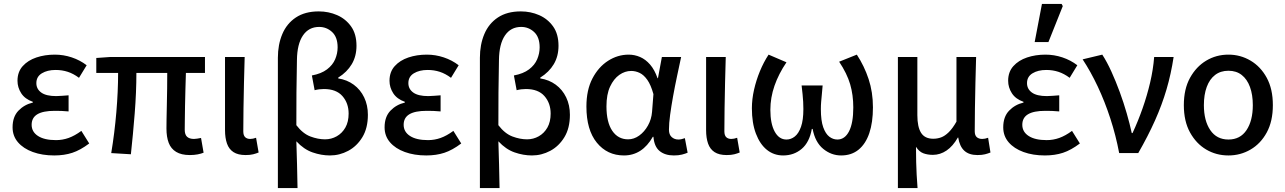

<svg xmlns="http://www.w3.org/2000/svg" viewBox="-20 -779 6540 977"><path d="M256 12Q195 12 147 -5.5Q99 -23 71.5 -55Q44 -87 44 -131Q44 -185 74 -216Q104 -247 147 -257V-261Q107 -275 88 -304.5Q69 -334 69 -368Q69 -413 95.5 -442.5Q122 -472 165 -486.5Q208 -501 259 -501Q303 -501 345 -487Q387 -473 421 -447L382 -383Q354 -404 325 -413.5Q296 -423 263 -423Q221 -423 193 -406Q165 -389 165 -356Q165 -326 190 -308Q215 -290 266 -290Q281 -290 296 -291.5Q311 -293 329 -294V-212Q310 -214 292.5 -214.5Q275 -215 258 -215Q199 -215 170 -197.5Q141 -180 141 -144Q141 -108 173.5 -87Q206 -66 265 -66Q298 -66 329 -77Q360 -88 394 -113L434 -49Q389 -15 348 -1.5Q307 12 256 12Z M946 10Q903 10 876.5 -6Q850 -22 838.5 -52Q827 -82 827 -125Q827 -141 827.5 -173Q828 -205 829 -245.5Q830 -286 830.5 -328.5Q831 -371 831 -408H674Q674 -310 665.5 -202.5Q657 -95 646 6L546 0Q563 -102 572 -208Q581 -314 581 -408H470V-484L541 -489H1023V-408H926Q925 -369 923.5 -325Q922 -281 921.5 -239.5Q921 -198 920.5 -166Q920 -134 920 -119Q920 -94 932 -83Q944 -72 967 -72Q974 -72 983 -73.5Q992 -75 1003 -77L1016 -2Q1004 3 986 6.5Q968 10 946 10Z M1230 10Q1191 10 1168 -5Q1145 -20 1135 -48.5Q1125 -77 1125 -117V-489H1225Q1223 -425 1221.5 -358Q1220 -291 1219 -228Q1218 -165 1218 -111Q1218 -90 1227.5 -81Q1237 -72 1253 -72Q1260 -72 1267.5 -73.5Q1275 -75 1283 -78L1296 -3Q1284 2 1268.5 6Q1253 10 1230 10Z M1394 178V-485Q1394 -552 1416.5 -605.5Q1439 -659 1485.5 -690Q1532 -721 1602 -721Q1652 -721 1695.5 -702Q1739 -683 1766.5 -644.5Q1794 -606 1794 -546Q1794 -493 1770 -452.5Q1746 -412 1701 -384V-380Q1746 -373 1780 -348Q1814 -323 1833 -283.5Q1852 -244 1852 -195Q1852 -127 1824 -81Q1796 -35 1752 -11.5Q1708 12 1659 12Q1615 12 1570.5 -3.5Q1526 -19 1488 -60Q1490 0 1491.5 58.5Q1493 117 1494 178ZM1634 -70Q1666 -70 1693.5 -85.5Q1721 -101 1737.5 -130Q1754 -159 1754 -201Q1754 -254 1722.5 -290Q1691 -326 1628 -326Q1604 -326 1581 -320L1567 -395Q1615 -404 1644 -426Q1673 -448 1685.5 -477.5Q1698 -507 1698 -538Q1698 -590 1670 -616Q1642 -642 1604 -642Q1551 -642 1521.5 -598.5Q1492 -555 1491 -474Q1489 -390 1488.5 -308Q1488 -226 1488 -142Q1521 -99 1559.5 -84.5Q1598 -70 1634 -70Z M2149 12Q2088 12 2040 -5.5Q1992 -23 1964.5 -55Q1937 -87 1937 -131Q1937 -185 1967 -216Q1997 -247 2040 -257V-261Q2000 -275 1981 -304.5Q1962 -334 1962 -368Q1962 -413 1988.5 -442.5Q2015 -472 2058 -486.5Q2101 -501 2152 -501Q2196 -501 2238 -487Q2280 -473 2314 -447L2275 -383Q2247 -404 2218 -413.5Q2189 -423 2156 -423Q2114 -423 2086 -406Q2058 -389 2058 -356Q2058 -326 2083 -308Q2108 -290 2159 -290Q2174 -290 2189 -291.5Q2204 -293 2222 -294V-212Q2203 -214 2185.5 -214.5Q2168 -215 2151 -215Q2092 -215 2063 -197.5Q2034 -180 2034 -144Q2034 -108 2066.5 -87Q2099 -66 2158 -66Q2191 -66 2222 -77Q2253 -88 2287 -113L2327 -49Q2282 -15 2241 -1.5Q2200 12 2149 12Z M2422 178V-485Q2422 -552 2444.5 -605.5Q2467 -659 2513.5 -690Q2560 -721 2630 -721Q2680 -721 2723.5 -702Q2767 -683 2794.5 -644.5Q2822 -606 2822 -546Q2822 -493 2798 -452.5Q2774 -412 2729 -384V-380Q2774 -373 2808 -348Q2842 -323 2861 -283.5Q2880 -244 2880 -195Q2880 -127 2852 -81Q2824 -35 2780 -11.5Q2736 12 2687 12Q2643 12 2598.5 -3.5Q2554 -19 2516 -60Q2518 0 2519.5 58.5Q2521 117 2522 178ZM2662 -70Q2694 -70 2721.5 -85.5Q2749 -101 2765.5 -130Q2782 -159 2782 -201Q2782 -254 2750.5 -290Q2719 -326 2656 -326Q2632 -326 2609 -320L2595 -395Q2643 -404 2672 -426Q2701 -448 2713.5 -477.5Q2726 -507 2726 -538Q2726 -590 2698 -616Q2670 -642 2632 -642Q2579 -642 2549.5 -598.5Q2520 -555 2519 -474Q2517 -390 2516.5 -308Q2516 -226 2516 -142Q2549 -99 2587.5 -84.5Q2626 -70 2662 -70Z M3155 12Q3070 12 3017 -53Q2964 -118 2964 -237Q2964 -321 2994.5 -379.5Q3025 -438 3074 -469.5Q3123 -501 3179 -501Q3209 -501 3237 -489Q3265 -477 3288 -450.5Q3311 -424 3326 -381H3328L3348 -489H3446Q3436 -442 3425 -390.5Q3414 -339 3405 -289Q3396 -239 3390 -195Q3384 -151 3384 -119Q3384 -94 3398 -81.5Q3412 -69 3432 -69Q3440 -69 3448.5 -71Q3457 -73 3465 -76L3479 -2Q3468 3 3450.5 7.5Q3433 12 3409 12Q3364 12 3336.5 -10.5Q3309 -33 3305 -83H3302Q3248 12 3155 12ZM3176 -70Q3206 -70 3232.5 -89Q3259 -108 3277 -140Q3295 -172 3298 -210L3305 -300Q3292 -347 3274 -372.5Q3256 -398 3235 -408Q3214 -418 3192 -418Q3160 -418 3131.5 -398Q3103 -378 3084.5 -338.5Q3066 -299 3066 -238Q3066 -157 3095.5 -113.5Q3125 -70 3176 -70Z M3678 10Q3639 10 3616 -5Q3593 -20 3583 -48.5Q3573 -77 3573 -117V-489H3673Q3671 -425 3669.5 -358Q3668 -291 3667 -228Q3666 -165 3666 -111Q3666 -90 3675.5 -81Q3685 -72 3701 -72Q3708 -72 3715.5 -73.5Q3723 -75 3731 -78L3744 -3Q3732 2 3716.5 6Q3701 10 3678 10Z M3965 12Q3918 12 3882.5 -16.5Q3847 -45 3826.5 -99Q3806 -153 3806 -228Q3806 -274 3817 -322.5Q3828 -371 3847 -417Q3866 -463 3891 -501L3982 -462Q3942 -403 3921 -342.5Q3900 -282 3900 -220Q3900 -150 3922 -109.5Q3944 -69 3982 -69Q4005 -69 4024.5 -84.5Q4044 -100 4056 -134Q4068 -168 4068 -224Q4068 -243 4067 -261Q4066 -279 4064 -299Q4062 -319 4059 -344H4166Q4164 -319 4162 -299Q4160 -279 4158.5 -261Q4157 -243 4157 -224Q4157 -165 4169 -131.5Q4181 -98 4200 -83.5Q4219 -69 4241 -69Q4279 -69 4300.5 -111Q4322 -153 4322 -232Q4322 -296 4306 -350.5Q4290 -405 4250 -465L4340 -501Q4378 -443 4400 -376.5Q4422 -310 4422 -233Q4422 -156 4403.5 -101.5Q4385 -47 4349 -17.5Q4313 12 4260 12Q4210 12 4169 -21.5Q4128 -55 4115 -123H4111Q4099 -55 4059.5 -21.5Q4020 12 3965 12Z M4549 178V-489H4648V-193Q4648 -133 4667 -103Q4686 -73 4729 -73Q4750 -73 4769 -80Q4788 -87 4807.5 -106Q4827 -125 4847 -160V-489H4947Q4945 -425 4943.5 -358Q4942 -291 4941 -228Q4940 -165 4940 -111Q4940 -90 4950.5 -81Q4961 -72 4978 -72Q4985 -72 4992.5 -73.5Q5000 -75 5008 -78L5020 -3Q5008 2 4992.5 6Q4977 10 4954 10Q4911 10 4887 -12Q4863 -34 4856 -79H4854Q4829 -35 4796.5 -13Q4764 9 4727 9Q4700 9 4678.5 1Q4657 -7 4641 -32Q4641 13 4642 46.5Q4643 80 4644.5 110.5Q4646 141 4649 178Z M5297 12Q5236 12 5188 -5.5Q5140 -23 5112.5 -55Q5085 -87 5085 -131Q5085 -185 5115 -216Q5145 -247 5188 -257V-261Q5148 -275 5129 -304.5Q5110 -334 5110 -368Q5110 -413 5136.5 -442.5Q5163 -472 5206 -486.5Q5249 -501 5300 -501Q5344 -501 5386 -487Q5428 -473 5462 -447L5423 -383Q5395 -404 5366 -413.5Q5337 -423 5304 -423Q5262 -423 5234 -406Q5206 -389 5206 -356Q5206 -326 5231 -308Q5256 -290 5307 -290Q5322 -290 5337 -291.5Q5352 -293 5370 -294V-212Q5351 -214 5333.5 -214.5Q5316 -215 5299 -215Q5240 -215 5211 -197.5Q5182 -180 5182 -144Q5182 -108 5214.5 -87Q5247 -66 5306 -66Q5339 -66 5370 -77Q5401 -88 5435 -113L5475 -49Q5430 -15 5389 -1.5Q5348 12 5297 12ZM5245 -565 5282 -759H5382L5388 -748L5315 -565Z M5675 0Q5658 -90 5630 -176Q5602 -262 5566 -338.5Q5530 -415 5489 -477L5589 -501Q5613 -464 5635.5 -414.5Q5658 -365 5678 -310.5Q5698 -256 5713.5 -202Q5729 -148 5739 -102H5743Q5771 -162 5794 -227.5Q5817 -293 5832.5 -359Q5848 -425 5853 -489H5952Q5939 -403 5916 -324.5Q5893 -246 5857.5 -166.5Q5822 -87 5772 0Z M6231 12Q6169 12 6118 -18Q6067 -48 6035.5 -105Q6004 -162 6004 -244Q6004 -326 6035.5 -383Q6067 -440 6118 -470.5Q6169 -501 6231 -501Q6292 -501 6343.5 -470.5Q6395 -440 6426 -383Q6457 -326 6457 -244Q6457 -162 6426 -105Q6395 -48 6343.5 -18Q6292 12 6231 12ZM6231 -69Q6291 -69 6323 -117Q6355 -165 6355 -244Q6355 -297 6340.5 -336.5Q6326 -376 6298.5 -397.5Q6271 -419 6231 -419Q6191 -419 6163 -397.5Q6135 -376 6120.5 -336.5Q6106 -297 6106 -244Q6106 -165 6138.5 -117Q6171 -69 6231 -69Z"/></svg>

Font: Source Sans 3 Medium
Style: Regular
Weight: 500
Designer: Paul D. Hunt
Foundry: Adobe
Version: Version 3.052;hotconv 1.1.0;makeotfexe 2.6.0